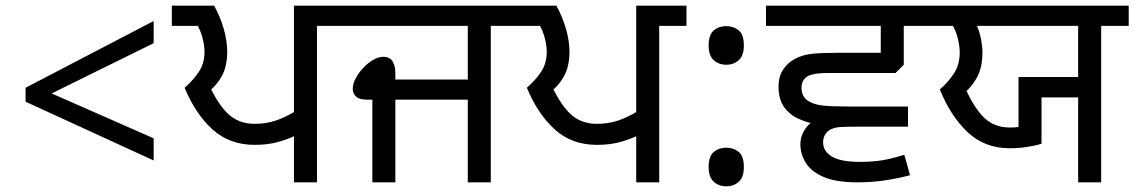

<svg xmlns="http://www.w3.org/2000/svg" viewBox="-20 -642 3994 676"><path d="M70 -284V-333L521 -568V-490L162 -313L521 -155V-77Z M1015 0V-180L1021 -165Q987 -149 953 -140.5Q919 -132 876 -132Q788 -132 728 -186.5Q668 -241 630 -333Q660 -359 680 -389Q700 -419 700 -459Q700 -481 693.5 -506.5Q687 -532 676 -551H585V-622H734Q756 -582 768 -539.5Q780 -497 780 -460Q780 -407 759.5 -371.5Q739 -336 706 -313L710 -357Q742 -282 780 -244Q818 -206 876 -206Q917 -206 951 -217.5Q985 -229 1021 -251L1015 -240V-622H1192V-551H1096V0Z M1291 0V-291H1273Q1245 -291 1233.5 -302Q1222 -313 1222 -329Q1222 -347 1232.5 -366.5Q1243 -386 1259.5 -403.5Q1276 -421 1294.5 -431.5Q1313 -442 1329 -442Q1353 -442 1362.5 -425.5Q1372 -409 1372 -387V-362H1627V-551H1178V-622H1804V-551H1708V0H1627V-291H1372V0Z M2220 0V-180L2226 -165Q2192 -149 2158 -140.5Q2124 -132 2081 -132Q1993 -132 1933 -186.5Q1873 -241 1835 -333Q1865 -359 1885 -389Q1905 -419 1905 -459Q1905 -481 1898.5 -506.5Q1892 -532 1881 -551H1790V-622H1939Q1961 -582 1973 -539.5Q1985 -497 1985 -460Q1985 -407 1964.5 -371.5Q1944 -336 1911 -313L1915 -357Q1947 -282 1985 -244Q2023 -206 2081 -206Q2122 -206 2156 -217.5Q2190 -229 2226 -251L2220 -240V-622H2397V-551H2301V0Z M2537 -414Q2511 -414 2493 -430Q2475 -446 2475 -482Q2475 -520 2493 -535Q2511 -550 2537 -550Q2563 -550 2581 -535Q2599 -520 2599 -482Q2599 -446 2581 -430Q2563 -414 2537 -414ZM2537 14Q2511 14 2493 -2Q2475 -18 2475 -54Q2475 -92 2493 -107Q2511 -122 2537 -122Q2563 -122 2581 -107Q2599 -92 2599 -54Q2599 -18 2581 -2Q2563 14 2537 14Z M3177 -196H2939Q2907 -196 2875.5 -200.5Q2844 -205 2818 -213.5Q2792 -222 2774 -233Q2745 -253 2733 -278Q2721 -303 2721 -336Q2721 -373 2737.5 -397.5Q2754 -422 2781 -436Q2807 -449 2837.5 -452.5Q2868 -456 2923 -456H3081V-551H2677V-622H3259V-551H3162V-414L3133 -385H2897Q2870 -385 2853.5 -382.5Q2837 -380 2826 -375Q2815 -369 2808.5 -359Q2802 -349 2802 -333Q2802 -317 2808.5 -304.5Q2815 -292 2830 -284Q2847 -274 2876.5 -270.5Q2906 -267 2967 -267H3177ZM2998 0Q2925 0 2881 -18.5Q2837 -37 2817.5 -68Q2798 -99 2798 -134Q2798 -168 2821.5 -196.5Q2845 -225 2894 -231L3038 -196H2998Q2956 -196 2936 -194.5Q2916 -193 2900 -184Q2890 -177 2884 -166Q2878 -155 2878 -141Q2878 -109 2909.5 -90.5Q2941 -72 3008 -72Q3037 -72 3062.5 -74.5Q3088 -77 3113 -83Q3138 -89 3164 -97L3184 -25Q3142 -14 3096 -7Q3050 0 2998 0Z M3776 0V-299H3647V-136Q3625 -129 3595.5 -124.5Q3566 -120 3535 -120Q3447 -120 3387 -176.5Q3327 -233 3289 -327Q3319 -353 3339 -384Q3359 -415 3359 -457Q3359 -479 3352.5 -505.5Q3346 -532 3335 -551H3244V-622H3954V-551H3857V0ZM3566 -371H3776V-551H3420Q3430 -526 3434.5 -502Q3439 -478 3439 -457Q3439 -403 3418.5 -367Q3398 -331 3366 -307L3370 -352Q3402 -273 3439.5 -233Q3477 -193 3535 -193Q3546 -193 3553 -193.5Q3560 -194 3566 -195Z"/></svg>

Font: hexgurmukhi15
Style: Book
Weight: 400
Designer: Jelle Bosma - Monotype Design Team
Foundry: Monotype Imaging Inc.
Version: Version 2.003